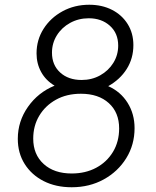

<svg xmlns="http://www.w3.org/2000/svg" viewBox="-20 -777 657 809"><path d="M282 12Q215 12 164 -14Q113 -40 84 -86Q55 -132 55 -192Q55 -266 98 -327Q141 -388 210 -416Q173 -438 153.5 -473.5Q134 -509 134 -552Q134 -609 163.5 -655.5Q193 -702 243.5 -729.5Q294 -757 356 -757Q410 -757 452 -735.5Q494 -714 518 -675.5Q542 -637 542 -587Q542 -531 514 -486.5Q486 -442 436 -414Q488 -391 517.5 -344Q547 -297 547 -237Q547 -167 512 -110.5Q477 -54 417 -21Q357 12 282 12ZM324 -440Q367 -440 402 -459.5Q437 -479 457.5 -512Q478 -545 478 -585Q478 -637 443 -668.5Q408 -700 354 -700Q311 -700 275.5 -680.5Q240 -661 219.5 -628Q199 -595 199 -555Q199 -503 233.5 -471.5Q268 -440 324 -440ZM282 -46Q340 -46 385 -70Q430 -94 456 -137Q482 -180 482 -236Q482 -303 438.5 -342.5Q395 -382 321 -382Q261 -382 216 -357Q171 -332 145.5 -289.5Q120 -247 120 -193Q120 -126 164 -86Q208 -46 282 -46Z"/></svg>

Font: Plus Jakarta Sans Light
Style: Italic
Weight: 300
Italic angle: -8°
Designer: Gumpita Rahayu
Foundry: Tokotype
Version: Version 2.071; ttfautohint (v1.8.4.7-5d5b);gftools[0.9.29]